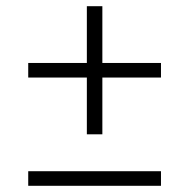

<svg xmlns="http://www.w3.org/2000/svg" viewBox="-20 -599 610 619"><path d="M499 0H71V-47H499ZM499 -349H310V-166H260V-349H71V-396H260V-579H310V-396H499Z"/></svg>

Font: Montserrat-Alt1 Light
Style: Regular
Weight: 300
Designer: Differentunic
Foundry: Differentunic
Version: Version 7.222